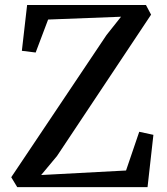

<svg xmlns="http://www.w3.org/2000/svg" viewBox="-20 -766 684 786"><path d="M50.5 0 26 -40.5 416 -622.5 475.5 -697.5 177 -686 126 -551 69.5 -558 91 -745.5H577.5L598.5 -706L213.5 -127.5L148.5 -49.5L496 -68L550 -226.5L608 -214L584 0Z"/></svg>

Font: Merriweather 36pt
Style: Regular
Weight: 400
Designer: Eben Sorkin
Foundry: Eben Sorkin
Version: Version 2.100